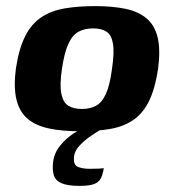

<svg xmlns="http://www.w3.org/2000/svg" viewBox="-20 -424 570 629"><path d="M241 6Q184 6 141 -3Q98 -12 71 -34.5Q44 -57 34 -97.5Q24 -138 32 -199Q42 -265 62.5 -305.5Q83 -346 115.5 -367.5Q148 -389 192 -396.5Q236 -404 292 -404Q349 -404 391.5 -395Q434 -386 460.5 -363.5Q487 -341 496.5 -301Q506 -261 498 -199Q488 -133 468 -92.5Q448 -52 416 -30.5Q384 -9 340.5 -1.5Q297 6 241 6ZM248 -67Q275 -67 294.5 -77.5Q314 -88 327 -116.5Q340 -145 347 -199Q355 -253 350 -281.5Q345 -310 328.5 -320.5Q312 -331 285 -331Q258 -331 238 -320.5Q218 -310 204.5 -281.5Q191 -253 183 -199Q175 -145 181 -116.5Q187 -88 204 -77.5Q221 -67 248 -67ZM240 185Q201 185 181 176Q161 167 156 149Q151 131 154 106Q158 76 177.5 52.5Q197 29 220.5 13.5Q244 -2 261 -9H331Q322 -6 305.5 3.5Q289 13 270.5 26.5Q252 40 238.5 55.5Q225 71 223 86Q219 115 234 122Q249 129 274 129Q294 129 303 128.5Q312 128 315 127.5Q318 127 320 127Q317 147 310.5 160Q304 173 288 179Q272 185 240 185Z"/></svg>

Font: Genos
Style: Bold Italic
Weight: 700
Italic angle: -8°
Version: Version 1.010